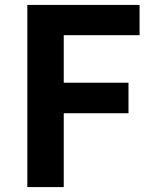

<svg xmlns="http://www.w3.org/2000/svg" viewBox="-20 -760 625 780"><path d="M91 0H239V-300H502V-424H239V-617H547V-740H91Z"/></svg>

Font: Source Han Sans SC Bold
Style: Regular
Weight: 700
Designer: Ryoko NISHIZUKA (kana & ideographs); Paul D. Hunt (Latin, Greek & Cyrillic); Wenlong ZHANG (bopomofo); Sandoll Communica
Foundry: Adobe Systems Incorporated
Version: Version 1.001;PS 1.001;hotconv 1.0.78;makeotf.lib2.5.61930